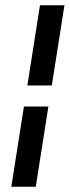

<svg xmlns="http://www.w3.org/2000/svg" viewBox="-20 -640 265 730"><path d="M23 70H116L164 -235H71ZM84 -315H177L225 -620H132Z"/></svg>

Font: Charger Pro
Style: ExBdSuExtObl
Weight: 400
Designer: Jasper
Foundry: Cannot Into Space Fonts
Version: Version 1.09